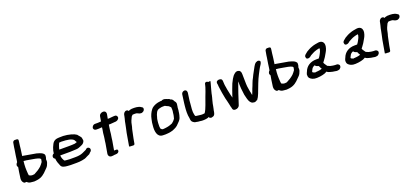

<svg xmlns="http://www.w3.org/2000/svg" viewBox="37 -1694 5964 2774"><g transform="rotate(-20 3018.5 -307.0)"><path d="M106 -283 112 -270C108 -249 105 -227 101 -206C95 -172 91 -140 87 -106C85 -83 89 -59 103 -44C110 -35 122 -20 147 -31C150 -29 155 -27 161 -23L163 -20C168 -17 169 -16 177 -11C191 -3 212 -1 229 0C238 2 251 3 260 3H261C268 2 277 1 282 1H283C292 0 300 -1 308 -2C379 -12 423 -51 461 -92C469 -99 478 -107 486 -117C506 -135 518 -162 526 -187C533 -206 530 -227 529 -239C532 -247 536 -259 538 -269C540 -283 542 -298 537 -311C523 -334 498 -345 472 -354L428 -367C361 -378 295 -389 228 -402C226 -402 224 -401 221 -401C225 -427 228 -458 233 -485V-486C233 -493 235 -500 236 -508C240 -542 243 -579 249 -612V-613C250 -622 250 -628 251 -632C254 -651 237 -654 229 -656H209C209 -656 201 -657 199 -657C167 -652 166 -627 165 -620L155 -563C153 -552 152 -541 150 -526C145 -500 141 -465 136 -438C132 -418 131 -393 127 -372C125 -362 123 -354 122 -343C109 -333 91 -301 106 -283ZM215 -328H216C218 -328 220 -327 228 -326C247 -324 266 -323 281 -319L316 -313C368 -304 418 -297 452 -280L460 -271C463 -268 465 -269 463 -256L461 -249L459 -239C458 -235 458 -234 456 -225C441 -205 429 -186 411 -169C376 -138 344 -118 298 -95C293 -95 289 -94 288 -94H286C281 -93 281 -94 269 -92C247 -92 229 -99 216 -108C214 -114 213 -124 212 -139V-142C207 -202 206 -254 215 -328Z M633 -245C629 -220 646 -209 657 -203C660 -159 675 -122 690 -88C703 -52 749 -46 788 -43C819 -41 850 -38 887 -40H929C960 -40 986 -42 1014 -47C1046 -52 1067 -57 1095 -74C1110 -81 1127 -88 1142 -96C1147 -102 1152 -106 1157 -113C1165 -118 1180 -129 1183 -146C1187 -166 1178 -180 1165 -186C1143 -200 1124 -183 1115 -172C1094 -163 1074 -152 1052 -143C1021 -130 983 -124 935 -124H891C862 -122 837 -125 809 -127C793 -128 779 -129 771 -133C756 -156 741 -188 741 -222H894C925 -223 954 -224 985 -226C1017 -226 1041 -238 1060 -246C1076 -252 1104 -262 1119 -288C1133 -309 1128 -326 1123 -338L1124 -348C1121 -356 1123 -359 1115 -366C1111 -373 1107 -380 1099 -388C1095 -394 1089 -400 1084 -405L1073 -419C1063 -425 1052 -431 1039 -438C982 -461 900 -478 811 -471C792 -470 772 -469 751 -459C730 -449 713 -430 704 -410C689 -384 679 -355 670 -324L666 -300C664 -295 663 -289 663 -281C648 -275 636 -262 633 -245ZM757 -306C758 -313 760 -320 762 -328C770 -353 777 -377 789 -401C799 -402 810 -403 822 -404C839 -404 855 -403 874 -401H883C920 -398 958 -391 982 -379C993 -373 1005 -366 1009 -360C1013 -347 1025 -335 1032 -322C1023 -319 1005 -311 998 -310H997C968 -307 938 -306 908 -306Z M1318 -431C1320 -407 1338 -395 1362 -395H1396C1413 -395 1427 -397 1447 -398C1446 -390 1444 -379 1443 -366C1437 -334 1430 -293 1429 -262C1427 -251 1425 -238 1424 -225L1420 -202C1420 -190 1416 -176 1415 -161L1389 -11C1385 14 1399 43 1437 43C1452 43 1466 41 1482 38C1497 37 1540 42 1552 6V5C1554 -6 1551 -23 1533 -23H1496L1521 -166C1522 -176 1523 -187 1525 -199V-200C1525 -206 1527 -215 1529 -226V-227C1530 -239 1533 -251 1535 -264V-265C1537 -286 1541 -328 1546 -356C1548 -373 1551 -388 1553 -400C1553 -400 1554 -401 1555 -401H1578C1605 -404 1626 -404 1655 -407H1661C1681 -410 1709 -422 1714 -451V-452C1715 -476 1697 -495 1670 -491C1665 -491 1661 -491 1653 -490C1631 -490 1608 -484 1588 -484H1567L1580 -553C1584 -575 1574 -604 1536 -604C1509 -604 1480 -585 1476 -562L1462 -482C1443 -481 1428 -479 1414 -479H1362C1336 -475 1322 -453 1318 -433Z M1720 -3 1730 0C1736 2 1746 2 1759 2H1765C1766 2 1801 12 1806 -15L1819 -88C1826 -127 1834 -165 1843 -203C1847 -220 1849 -234 1854 -246L1855 -248C1857 -258 1860 -270 1863 -283V-284C1871 -332 1886 -360 1904 -397C1909 -404 1920 -415 1923 -417C1925 -417 1931 -418 1932 -418C1938 -418 1943 -419 1946 -419H1959C1969 -418 1986 -419 1993 -414C1998 -413 2000 -412 2006 -409L2014 -404C2024 -400 2036 -396 2049 -396C2057 -396 2064 -396 2075 -403C2096 -411 2108 -435 2104 -453C2102 -465 2093 -471 2081 -477C2063 -490 2042 -497 2017 -500C2007 -501 2000 -501 1993 -502H1992C1985 -502 1981 -502 1976 -503H1975C1968 -503 1961 -503 1953 -502C1953 -502 1954 -503 1948 -503H1947C1925 -499 1908 -498 1891 -486C1887 -496 1876 -505 1860 -505C1831 -505 1813 -477 1809 -456L1807 -442C1806 -435 1804 -428 1802 -421L1801 -414C1798 -398 1791 -378 1787 -360V-359C1786 -352 1784 -342 1782 -332C1775 -290 1763 -245 1754 -200Z M2160 -265C2153 -237 2145 -191 2145 -164C2138 -97 2143 11 2236 12C2263 14 2290 13 2316 10C2349 8 2374 -1 2397 -7V-8C2435 -24 2462 -36 2491 -70C2508 -88 2533 -108 2546 -141L2547 -146C2551 -156 2554 -168 2557 -179V-180C2558 -184 2560 -190 2561 -198L2564 -216C2566 -227 2566 -237 2568 -246L2569 -247C2570 -261 2571 -280 2572 -295L2574 -299V-300C2575 -305 2574 -309 2575 -312C2577 -320 2578 -327 2579 -337C2585 -366 2568 -384 2559 -394C2552 -411 2540 -433 2513 -438C2503 -451 2488 -454 2473 -458C2472 -458 2421 -488 2385 -463H2383L2376 -464H2373C2305 -458 2274 -440 2248 -424C2236 -416 2225 -406 2216 -393C2192 -362 2169 -314 2160 -265ZM2238 -240C2241 -249 2244 -262 2248 -273V-274C2250 -288 2258 -306 2263 -316C2273 -343 2289 -364 2323 -371C2337 -373 2349 -377 2355 -378H2357C2362 -379 2365 -379 2373 -379H2406L2426 -368L2454 -356C2470 -346 2475 -338 2486 -326C2487 -305 2490 -281 2485 -254L2484 -252C2482 -239 2481 -228 2480 -217L2477 -200C2475 -191 2470 -169 2467 -160V-159C2455 -141 2437 -120 2416 -105C2413 -104 2402 -100 2396 -97L2374 -89C2361 -85 2342 -79 2329 -78C2308 -76 2286 -70 2264 -71C2262 -71 2257 -73 2250 -76C2244 -81 2239 -87 2233 -93C2229 -112 2228 -136 2230 -162C2231 -174 2230 -189 2233 -204V-205C2234 -218 2236 -230 2238 -240Z M2699 -448C2694 -409 2688 -365 2682 -323C2679 -308 2678 -294 2677 -278C2670 -213 2667 -145 2680 -90C2682 -65 2682 -41 2706 -23C2716 -15 2731 -5 2755 -4C2770 0 2787 3 2806 3C2845 11 2892 8 2929 -2C2933 -3 2945 -11 2947 -12L2946 -5C2957 6 2975 21 3004 6C3032 1 3040 -30 3044 -53L3046 -64C3046 -67 3046 -66 3047 -72C3049 -82 3051 -92 3054 -102V-103C3056 -112 3059 -124 3061 -137L3067 -171C3075 -203 3082 -235 3091 -264V-265C3093 -275 3095 -284 3098 -294L3100 -308C3104 -322 3108 -338 3111 -351C3119 -386 3130 -416 3139 -453C3140 -456 3142 -461 3143 -468L3147 -492L3113 -488C3106 -497 3074 -512 3060 -479L3059 -472C3057 -465 3056 -457 3054 -451L3053 -450C3052 -447 3051 -442 3050 -435C3036 -392 3020 -347 3002 -303C2973 -230 2950 -140 2910 -81C2906 -80 2896 -78 2886 -78H2884C2878 -77 2875 -77 2867 -77C2860 -78 2852 -79 2842 -79L2819 -82C2803 -84 2776 -86 2769 -91C2766 -102 2762 -109 2761 -119C2750 -161 2758 -230 2764 -287C2765 -300 2765 -313 2767 -326C2773 -366 2778 -404 2783 -441C2785 -459 2780 -487 2750 -490H2749C2727 -490 2702 -475 2699 -448Z M3228 -443C3224 -423 3230 -411 3231 -401C3230 -391 3232 -380 3233 -369C3240 -305 3252 -243 3264 -182C3272 -147 3281 -121 3287 -88L3292 -64C3294 -53 3296 -44 3298 -36C3299 -34 3300 -30 3302 -26C3304 -11 3305 21 3346 21C3381 21 3402 2 3410 -15C3412 -20 3413 -24 3414 -26C3447 -127 3481 -237 3518 -334C3520 -338 3522 -341 3524 -347C3522 -273 3529 -201 3539 -138C3542 -121 3547 -110 3549 -97C3558 -60 3568 -12 3610 11H3619C3624 13 3630 16 3638 16C3664 16 3676 3 3685 -2L3687 1C3689 -3 3693 -8 3696 -13C3708 -28 3717 -46 3724 -64L3736 -91L3740 -103C3771 -182 3801 -270 3838 -339C3861 -383 3881 -425 3907 -462C3911 -468 3921 -483 3924 -500V-504C3927 -522 3897 -539 3873 -525C3855 -522 3845 -507 3842 -504L3841 -506C3835 -496 3827 -484 3819 -472C3796 -426 3765 -378 3742 -326C3715 -282 3700 -224 3678 -178C3669 -151 3658 -122 3646 -95C3644 -104 3638 -117 3639 -129C3629 -162 3628 -195 3620 -236C3615 -286 3618 -345 3615 -402C3614 -430 3619 -467 3588 -486H3587C3541 -509 3504 -463 3493 -451H3492C3480 -435 3473 -421 3464 -409C3454 -389 3445 -372 3433 -349C3411 -296 3394 -245 3374 -188L3367 -164C3366 -161 3367 -160 3365 -156C3357 -186 3347 -218 3342 -252C3336 -283 3328 -312 3326 -341H3325C3322 -364 3319 -382 3319 -402C3317 -421 3321 -440 3307 -458L3306 -457C3303 -460 3300 -464 3283 -467C3256 -472 3230 -457 3228 -443Z M3986 -283 3992 -270C3988 -249 3985 -227 3981 -206C3975 -172 3971 -140 3967 -106C3965 -83 3969 -59 3983 -44C3990 -35 4002 -20 4027 -31C4030 -29 4035 -27 4041 -23L4043 -20C4048 -17 4049 -16 4057 -11C4071 -3 4092 -1 4109 0C4118 2 4131 3 4140 3H4141C4148 2 4157 1 4162 1H4163C4172 0 4180 -1 4188 -2C4259 -12 4303 -51 4341 -92C4349 -99 4358 -107 4366 -117C4386 -135 4398 -162 4406 -187C4413 -206 4410 -227 4409 -239C4412 -247 4416 -259 4418 -269C4420 -283 4422 -298 4417 -311C4403 -334 4378 -345 4352 -354L4308 -367C4241 -378 4175 -389 4108 -402C4106 -402 4104 -401 4101 -401C4105 -427 4108 -458 4113 -485V-486C4113 -493 4115 -500 4116 -508C4120 -542 4123 -579 4129 -612V-613C4130 -622 4130 -628 4131 -632C4134 -651 4117 -654 4109 -656H4089C4089 -656 4081 -657 4079 -657C4047 -652 4046 -627 4045 -620L4035 -563C4033 -552 4032 -541 4030 -526C4025 -500 4021 -465 4016 -438C4012 -418 4011 -393 4007 -372C4005 -362 4003 -354 4002 -343C3989 -333 3971 -301 3986 -283ZM4095 -328H4096C4098 -328 4100 -327 4108 -326C4127 -324 4146 -323 4161 -319L4196 -313C4248 -304 4298 -297 4332 -280L4340 -271C4343 -268 4345 -269 4343 -256L4341 -249L4339 -239C4338 -235 4338 -234 4336 -225C4321 -205 4309 -186 4291 -169C4256 -138 4224 -118 4178 -95C4173 -95 4169 -94 4168 -94H4166C4161 -93 4161 -94 4149 -92C4127 -92 4109 -99 4096 -108C4094 -114 4093 -124 4092 -139V-142C4087 -202 4086 -254 4095 -328Z M4489 -100C4488 -80 4490 -60 4503 -45C4524 -22 4559 -3 4612 -6C4640 -6 4676 -12 4699 -17C4723 -22 4747 -30 4771 -45C4773 -42 4777 -39 4780 -36C4790 -31 4803 -24 4823 -20C4843 -12 4866 -11 4883 -8C4897 -4 4920 0 4942 -6C4968 -8 4992 -41 4982 -68C4975 -77 4962 -95 4931 -91H4921L4901 -93L4885 -95C4875 -97 4858 -100 4846 -103C4837 -106 4825 -114 4809 -119C4806 -124 4801 -129 4799 -133C4788 -151 4773 -166 4771 -184C4775 -189 4780 -195 4785 -201C4797 -218 4808 -232 4819 -249C4830 -266 4841 -287 4851 -304L4865 -330C4874 -350 4880 -366 4884 -390C4886 -402 4885 -412 4885 -420C4882 -453 4859 -486 4803 -480C4766 -473 4736 -471 4698 -456C4661 -444 4635 -427 4607 -411C4596 -397 4544 -374 4557 -339C4560 -302 4611 -312 4630 -333C4638 -340 4645 -345 4662 -353C4677 -360 4693 -371 4708 -376C4729 -386 4757 -391 4789 -398C4789 -392 4790 -386 4790 -380C4786 -357 4776 -336 4765 -317C4758 -299 4743 -280 4730 -261H4690C4598 -261 4531 -214 4505 -142C4499 -130 4492 -117 4489 -101ZM4575 -111V-116C4576 -121 4584 -136 4588 -142C4598 -165 4614 -179 4641 -189C4650 -170 4672 -164 4694 -157C4700 -142 4709 -122 4720 -107C4699 -101 4678 -94 4661 -94H4659L4652 -93L4635 -92L4629 -91H4615C4610 -75 4610 -75 4611 -91H4607C4602 -91 4601 -92 4598 -94H4597C4590 -96 4574 -103 4575 -111Z M5079 -100C5078 -80 5080 -60 5093 -45C5114 -22 5149 -3 5202 -6C5230 -6 5266 -12 5289 -17C5313 -22 5337 -30 5361 -45C5363 -42 5367 -39 5370 -36C5380 -31 5393 -24 5413 -20C5433 -12 5456 -11 5473 -8C5487 -4 5510 0 5532 -6C5558 -8 5582 -41 5572 -68C5565 -77 5552 -95 5521 -91H5511L5491 -93L5475 -95C5465 -97 5448 -100 5436 -103C5427 -106 5415 -114 5399 -119C5396 -124 5391 -129 5389 -133C5378 -151 5363 -166 5361 -184C5365 -189 5370 -195 5375 -201C5387 -218 5398 -232 5409 -249C5420 -266 5431 -287 5441 -304L5455 -330C5464 -350 5470 -366 5474 -390C5476 -402 5475 -412 5475 -420C5472 -453 5449 -486 5393 -480C5356 -473 5326 -471 5288 -456C5251 -444 5225 -427 5197 -411C5186 -397 5134 -374 5147 -339C5150 -302 5201 -312 5220 -333C5228 -340 5235 -345 5252 -353C5267 -360 5283 -371 5298 -376C5319 -386 5347 -391 5379 -398C5379 -392 5380 -386 5380 -380C5376 -357 5366 -336 5355 -317C5348 -299 5333 -280 5320 -261H5280C5188 -261 5121 -214 5095 -142C5089 -130 5082 -117 5079 -101ZM5165 -111V-116C5166 -121 5174 -136 5178 -142C5188 -165 5204 -179 5231 -189C5240 -170 5262 -164 5284 -157C5290 -142 5299 -122 5310 -107C5289 -101 5268 -94 5251 -94H5249L5242 -93L5225 -92L5219 -91H5205C5200 -75 5200 -75 5201 -91H5197C5192 -91 5191 -92 5188 -94H5187C5180 -96 5164 -103 5165 -111Z M5652 -3 5662 0C5668 2 5678 2 5691 2H5697C5698 2 5733 12 5738 -15L5751 -88C5758 -127 5766 -165 5775 -203C5779 -220 5781 -234 5786 -246L5787 -248C5789 -258 5792 -270 5795 -283V-284C5803 -332 5818 -360 5836 -397C5841 -404 5852 -415 5855 -417C5857 -417 5863 -418 5864 -418C5870 -418 5875 -419 5878 -419H5891C5901 -418 5918 -419 5925 -414C5930 -413 5932 -412 5938 -409L5946 -404C5956 -400 5968 -396 5981 -396C5989 -396 5996 -396 6007 -403C6028 -411 6040 -435 6036 -453C6034 -465 6025 -471 6013 -477C5995 -490 5974 -497 5949 -500C5939 -501 5932 -501 5925 -502H5924C5917 -502 5913 -502 5908 -503H5907C5900 -503 5893 -503 5885 -502C5885 -502 5886 -503 5880 -503H5879C5857 -499 5840 -498 5823 -486C5819 -496 5808 -505 5792 -505C5763 -505 5745 -477 5741 -456L5739 -442C5738 -435 5736 -428 5734 -421L5733 -414C5730 -398 5723 -378 5719 -360V-359C5718 -352 5716 -342 5714 -332C5707 -290 5695 -245 5686 -200Z"/></g></svg>

Font: Scribbler
Style: BlkIta
Weight: 900
Designer: Mew Too
Foundry: Cannot Into Space Fonts
Version: Version 1.001